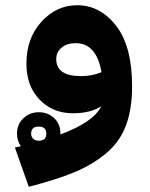

<svg xmlns="http://www.w3.org/2000/svg" viewBox="-20 -433 572 734"><path d="M275 -413Q363 -413 424 -334.5Q485 -256 485 -103Q485 -15 461 48Q437 111 384 154.5Q331 198 263 226Q195 254 90 281L37 131Q54 127 60 126Q45 106 45 78Q45 42 69.5 19Q94 -4 128 -4Q163 -4 187 18.5Q211 41 211 78V81Q339 33 367 -27Q326 0 259 0Q182 0 131.5 -52Q81 -104 81 -190Q81 -287 138.5 -350Q196 -413 275 -413ZM195 -207Q195 -142 290 -142Q332 -142 368 -157Q349 -268 269 -268Q236 -268 215.5 -251Q195 -234 195 -207ZM99 78Q99 90 107 97.5Q115 105 128 105Q157 105 157 78Q157 51 128 51Q99 51 99 78Z"/></svg>

Font: FiraGO ExtraBold
Style: Regular
Weight: 800
Designer: bBox Type
Foundry: bBox Type GmbH
Version: Version 1.001;PS 001.001;hotconv 1.0.88;makeotf.lib2.5.64775